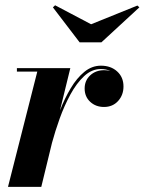

<svg xmlns="http://www.w3.org/2000/svg" viewBox="-20 -724 560 744"><path d="M333 -630 512.5 -702.5 520 -695.5 373 -560H288.5L185 -695.5L193.5 -703.5ZM124.5 -446.5H45.5V-460H252.5L212.5 -296.5Q230.5 -342.5 254 -382Q277.5 -421.5 306.8 -445.5Q336 -469.5 371 -469.5Q409.5 -469.5 434 -447.2Q458.5 -425 458.5 -389Q458.5 -355.5 437.5 -332.5Q416.5 -309.5 383 -309.5Q351 -309.5 329.5 -329.5Q308 -349.5 308 -381Q308 -412 329.5 -432Q351 -452 383.5 -452Q396 -452 407.5 -449Q391 -456.5 370.5 -456.5Q335.5 -456.5 306 -429Q276.5 -401.5 252.8 -357.8Q229 -314 211.2 -264.5Q193.5 -215 181.5 -170.5L140 0H11Z"/></svg>

Font: Bodoni* 16pt
Style: Bold Italic
Weight: 700
Italic angle: -13°
Version: Version 2.3